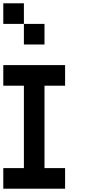

<svg xmlns="http://www.w3.org/2000/svg" viewBox="-20 -1145 540 1165"><path d="M0 0V-125H125V-625H0V-750H375V-625H250V-125H375V0ZM0 -1000V-1125H125V-1000ZM125 -875V-1000H250V-875Z"/></svg>

Font: GalmuriMono7 Regular
Style: Regular
Weight: 400
Designer: Lee Minseo (quiple)
Version: Version 2.399;hotconv 1.1.1;makeotfexe 2.6.0 DEVELOPMENT